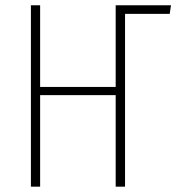

<svg xmlns="http://www.w3.org/2000/svg" viewBox="-20 -702 670 722"><path d="M623 -682.1 618.2 -649.9H450.2V0H415V-344.2H130.9V0H96.2V-682.1H130.9V-375H415V-682.1Z"/></svg>

Font: Fira Sans Compressed UltraLight
Style: Regular
Weight: 200
Width: 1
Designer: Carrois Corporate & Edenspiekermann AG
Foundry: Carrois Corporate GbR & Edenspiekermann AG
Version: Version 4.203;PS 004.203;hotconv 1.0.88;makeotf.lib2.5.64775